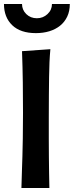

<svg xmlns="http://www.w3.org/2000/svg" viewBox="-37 -948 372 968"><path d="M217 -700Q214 -668 212.5 -634.5Q211 -601 210.5 -560.5Q210 -520 209.5 -470Q209 -420 209 -356Q209 -296 209 -247.5Q209 -199 209.5 -157Q210 -115 210.5 -77Q211 -39 212 0H71Q72 -48 73.5 -84.5Q75 -121 76 -160.5Q77 -200 78 -251Q79 -302 79 -379Q79 -456 78 -532.5Q77 -609 74 -690ZM315 -928Q315 -892 302 -864.5Q289 -837 266 -818.5Q243 -800 212 -790.5Q181 -781 144 -781Q66 -781 24.5 -821Q-17 -861 -17 -928H74Q74 -898 95.5 -877Q117 -856 149 -856Q180 -856 202.5 -877Q225 -898 225 -928Z"/></svg>

Font: CantoraOne
Style: Regular
Weight: 400
Designer: Pablo Impallari, Rodrigo Fuenzalida
Foundry: Pablo Impallari
Version: Version 1.001; ttfautohint (v0.8) -G 200 -r 50